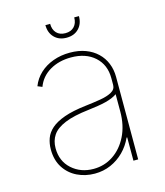

<svg xmlns="http://www.w3.org/2000/svg" viewBox="-108 -787 754 880"><g transform="rotate(-15 269.0 -347.0)"><path d="M233.4 11.7Q188.5 11.7 150.4 -6.8Q112.3 -25.4 89.4 -61Q66.4 -96.7 66.4 -147.5Q66.4 -175.3 75.2 -199.7Q84 -224.1 106.4 -243.9Q128.9 -263.7 169.2 -278.1Q209.5 -292.5 272.5 -299.8Q310.5 -304.2 344 -309.8Q377.4 -315.4 398.2 -326.9Q418.9 -338.4 418.9 -359.4V-391.6Q418.9 -455.1 376.7 -493.2Q334.5 -531.2 264.6 -531.2Q207 -531.2 163.8 -505.9Q120.6 -480.5 103.5 -434.6L82 -443.4Q95.2 -477.5 121.8 -502.2Q148.4 -526.9 185.3 -540.3Q222.2 -553.7 264.6 -553.7Q306.2 -553.7 338.9 -541.5Q371.6 -529.3 394.5 -507.3Q417.5 -485.4 429.4 -455.8Q441.4 -426.3 441.4 -391.6V0H418.9V-110.4H416Q399.4 -73.7 372.1 -46.4Q344.7 -19 309.6 -3.7Q274.4 11.7 233.4 11.7ZM233.4 -10.7Q285.2 -10.7 327.1 -38.8Q369.1 -66.9 394 -117.2Q418.9 -167.5 418.9 -233.4V-315.4Q408.7 -308.1 394.8 -302.2Q380.9 -296.4 363.5 -292Q346.2 -287.6 325.4 -284.4Q304.7 -281.2 281.2 -278.3Q208 -270 166 -252.4Q124 -234.9 106.4 -208.7Q88.9 -182.6 88.9 -147.5Q88.9 -85.9 130.6 -48.3Q172.4 -10.7 233.4 -10.7ZM269.5 -623.5Q233.4 -623.5 211.7 -645.8Q189.9 -668 189.9 -704.6H212.4Q212.4 -677.2 227.5 -661.1Q242.7 -645 269.5 -645Q296.4 -645 311.5 -661.1Q326.7 -677.2 326.7 -704.6H349.1Q349.1 -668 327.4 -645.8Q305.7 -623.5 269.5 -623.5Z"/></g></svg>

Font: Inter Tight Thin
Style: Regular
Weight: 250
Designer: Rasmus Andersson
Foundry: rsms
Version: Version 3.004